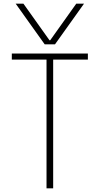

<svg xmlns="http://www.w3.org/2000/svg" viewBox="-20 -1020 540 1040"><path d="M65 -1000H107L248 -802H252L393 -1000H435L278 -780H222ZM232 0V-697H44V-730H456V-697H268V0Z"/></svg>

Font: M PLUS Code Latin ExtraLight
Style: Regular
Weight: 250
Designer: Coji Morishita
Foundry: UNDERFOREST DESIGN
Version: Version 1.002; ttfautohint (v1.8.3)